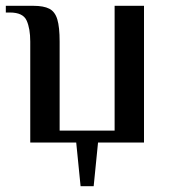

<svg xmlns="http://www.w3.org/2000/svg" viewBox="-20 -490 583 660"><path d="M257 150 242 0H84V-347Q84 -392 71.5 -419.5Q59 -447 14 -447H0V-470H95Q130 -470 149.5 -460Q169 -450 177 -423.5Q185 -397 185 -347V-41H374V-470H475V0H317L302 150Z"/></svg>

Font: El Messiri Medium
Style: Regular
Weight: 500
Designer: Mohamed Gaber
Foundry: Kief Type Foundry
Version: Version 2.020; ttfautohint (v1.8.3)